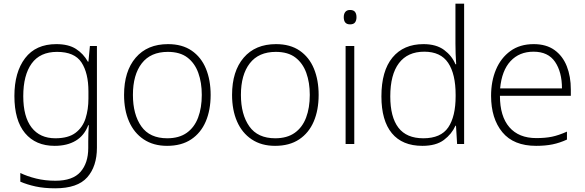

<svg xmlns="http://www.w3.org/2000/svg" viewBox="-20 -780 3170 1040"><path d="M285 -541Q351 -541 391.5 -515Q432 -489 456 -446H459L467 -531H505V20Q505 121 452.5 180.5Q400 240 279 240Q219 240 173 230Q127 220 90 204V157Q127 175 175.5 187Q224 199 280 199Q374 199 416 151Q458 103 458 22V-13Q458 -60 461 -102H458Q437 -46 390.5 -18Q344 10 276 10Q173 10 115.5 -59Q58 -128 58 -260Q58 -389 116 -465Q174 -541 285 -541ZM289 -499Q197 -499 151.5 -436Q106 -373 106 -259Q106 -148 151 -89.5Q196 -31 280 -31Q350 -31 389 -60.5Q428 -90 443.5 -139Q459 -188 459 -246V-285Q459 -384 421.5 -441.5Q384 -499 289 -499Z M1121 -266Q1121 -184 1094.5 -122Q1068 -60 1015.5 -25Q963 10 885 10Q811 10 758.5 -25Q706 -60 679 -122Q652 -184 652 -266Q652 -394 715 -467.5Q778 -541 890 -541Q967 -541 1018.5 -505.5Q1070 -470 1095.5 -408Q1121 -346 1121 -266ZM700 -266Q700 -160 745.5 -95.5Q791 -31 886 -31Q950 -31 991.5 -60.5Q1033 -90 1053 -143Q1073 -196 1073 -266Q1073 -333 1054 -385.5Q1035 -438 995 -468.5Q955 -499 889 -499Q796 -499 748 -437Q700 -375 700 -266Z M1706 -266Q1706 -184 1679.5 -122Q1653 -60 1600.5 -25Q1548 10 1470 10Q1396 10 1343.5 -25Q1291 -60 1264 -122Q1237 -184 1237 -266Q1237 -394 1300 -467.5Q1363 -541 1475 -541Q1552 -541 1603.5 -505.5Q1655 -470 1680.5 -408Q1706 -346 1706 -266ZM1285 -266Q1285 -160 1330.5 -95.5Q1376 -31 1471 -31Q1535 -31 1576.5 -60.5Q1618 -90 1638 -143Q1658 -196 1658 -266Q1658 -333 1639 -385.5Q1620 -438 1580 -468.5Q1540 -499 1474 -499Q1381 -499 1333 -437Q1285 -375 1285 -266Z M1876 -726Q1895 -726 1903 -715.5Q1911 -705 1911 -687Q1911 -669 1903 -658.5Q1895 -648 1876 -648Q1842 -648 1842 -687Q1842 -705 1850.5 -715.5Q1859 -726 1876 -726ZM1899 -531V0H1852V-531Z M2268 10Q2159 10 2102.5 -58.5Q2046 -127 2046 -258Q2046 -396 2106 -468.5Q2166 -541 2274 -541Q2343 -541 2385.5 -509.5Q2428 -478 2447 -432H2451Q2449 -458 2448 -488Q2447 -518 2447 -544V-760H2494V0H2456L2450 -99H2447Q2427 -54 2384.5 -22Q2342 10 2268 10ZM2273 -31Q2368 -31 2408 -90Q2448 -149 2448 -259V-266Q2448 -379 2407.5 -439.5Q2367 -500 2278 -500Q2188 -500 2141 -438Q2094 -376 2094 -258Q2094 -146 2138 -88.5Q2182 -31 2273 -31Z M2871 -541Q2939 -541 2983.5 -509Q3028 -477 3050 -421.5Q3072 -366 3072 -295V-261H2688Q2688 -150 2739 -91Q2790 -32 2885 -32Q2934 -32 2970 -39.5Q3006 -47 3051 -67V-24Q3012 -6 2973 2Q2934 10 2884 10Q2762 10 2701 -64Q2640 -138 2640 -261Q2640 -340 2666.5 -403Q2693 -466 2744.5 -503.5Q2796 -541 2871 -541ZM2870 -500Q2793 -500 2745.5 -449Q2698 -398 2689 -301H3024Q3024 -390 2986.5 -445Q2949 -500 2870 -500Z"/></svg>

Font: Noto Kufi Arabic ExtraLight
Style: Regular
Weight: 200
Designer: Monotype Design Team, David Williams, Khaled Hosny
Foundry: Google LLC
Version: Version 2.109; ttfautohint (v1.8.4.7-5d5b)